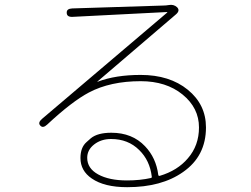

<svg xmlns="http://www.w3.org/2000/svg" viewBox="-20 -748 1040 797"><path d="M508 29Q413 29 361 -7Q314 -39 314 -92Q314 -136 339 -158Q348 -166 357 -174Q385 -197 442 -197Q529 -197 582 -141Q628 -93 637 -22Q638 -17 643 -18Q717 -40 760 -91Q806 -144 806 -219Q806 -300 738 -355.5Q670 -411 564 -411Q438 -411 349 -364Q279 -327 176 -231Q158 -214 147 -227Q136 -239 155 -255L673 -695Q677 -698 672 -698L281 -678Q257 -677 257 -695Q256 -712 280 -713L658 -725Q669 -725 680 -727Q701 -731 715 -718Q729 -704 710 -688L385 -410Q381 -407 386 -409Q460 -437 564 -437Q684 -437 759.5 -375.5Q835 -314 835 -219Q835 -100 740 -34Q651 29 508 29ZM507 1Q561 1 606 -9Q611 -10 610 -15Q602 -82 558 -125Q512 -171 441 -171Q400 -171 371 -148.5Q342 -126 342 -93Q342 -49 387.5 -24Q433 1 507 1Z"/></svg>

Font: Resource Han Rounded JP ExtraLight
Style: Regular
Weight: 250
Designer: Cyano Hao (round all glyphs); Ryoko NISHIZUKA 西塚涼子 (kana, bopomofo & ideographs); Paul D. Hunt (Latin, Greek & Cyrillic)
Foundry: Cyano Hao
Version: 0.990